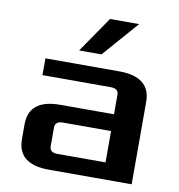

<svg xmlns="http://www.w3.org/2000/svg" viewBox="-79 -773 788 845"><g transform="rotate(10 315.0 -350.0)"><path d="M55 -112V-178Q55 -290 195 -290H435V-377Q435 -405 400 -405H95V-480H425Q565 -480 565 -368V0H195Q55 0 55 -112ZM185 -103Q185 -75 220 -75H435V-215H220Q185 -215 185 -187ZM235 -540 345 -700H475L335 -540Z"/></g></svg>

Font: Xolonium
Style: Regular
Weight: 400
Designer: Severin Meyer
Version: Version 4.2